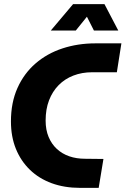

<svg xmlns="http://www.w3.org/2000/svg" viewBox="-20 -910 608 930"><path d="M368 0Q292 0 230.5 -22.5Q169 -45 125 -87.5Q81 -130 57 -189Q33 -248 33 -322Q33 -413 64.5 -483.5Q96 -554 152 -602.5Q208 -651 282.5 -675.5Q357 -700 442 -700H568L546 -560H426Q377 -560 335.5 -544Q294 -528 264 -497.5Q234 -467 217.5 -424Q201 -381 201 -326Q201 -281 215.5 -246.5Q230 -212 255.5 -188.5Q281 -165 315.5 -153Q350 -141 392 -141L481 -140L458 0ZM226 -762 334 -890H486L553 -762H435L401 -829L347 -762Z"/></svg>

Font: MuseoModerno
Style: Bold Italic
Weight: 700
Italic angle: -9°
Designer: Pablo Cosgaya, Héctor Gatti, Marcela Romero, and the Authors of The MuseoModerno Project.
Foundry: Omnibus-Type Team
Version: Version 1.003